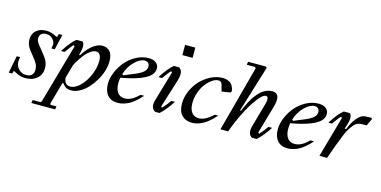

<svg xmlns="http://www.w3.org/2000/svg" viewBox="-91 -1099 3476 1753"><g transform="rotate(15 1646.5 -223.0)"><path d="M340.8 -314H308.6L314.5 -344.2Q319.8 -370.6 295.7 -399.9Q271.5 -429.2 229.5 -429.2Q199.2 -429.2 183.6 -413.6Q168 -397.9 168 -372.1Q168 -362.3 170.2 -354Q172.4 -345.7 179.4 -334.7Q186.5 -323.7 191.9 -316.7Q197.3 -309.6 211.2 -292.5Q225.1 -275.4 233.4 -265.1Q269.5 -219.7 278.8 -203.1Q299.8 -167 299.8 -122.1Q299.8 -64 258.3 -27.1Q216.8 9.8 146.5 9.8Q126 9.8 106.2 4.9Q86.4 0 75.9 -4.9Q65.4 -9.8 52.5 -17.1Q39.6 -24.4 39.1 -24.4H29.3L23.4 0H-9.8L22 -163.1H54.2L50.8 -144Q41.5 -92.3 71.3 -55.9Q101.1 -19.5 149.4 -19.5Q182.6 -19.5 200.7 -37.1Q218.8 -54.7 218.8 -85.9Q218.8 -119.1 205.8 -143.3Q192.9 -167.5 160.2 -207Q124.5 -250 114.3 -268.1Q93.8 -303.2 93.8 -344.7Q93.8 -395.5 129.6 -427Q165.5 -458.5 225.6 -458.5Q271.5 -458.5 323.2 -429.7H333L340.8 -458.5H374Z M508.8 -386.7 499 -396.5Q477.1 -376 434.1 -314H399.9Q462.9 -412.6 510.3 -448.7H566.9Q578.6 -439.5 582 -422.1Q585.4 -404.8 582 -381.6Q578.6 -358.4 568.8 -323.2L568.4 -321.8H578.1Q591.3 -344.7 609.1 -367.2Q627 -389.6 649.9 -410.9Q672.9 -432.1 700.7 -445.3Q728.5 -458.5 755.4 -458.5Q798.3 -458.5 825.2 -429.4Q852.1 -400.4 852.1 -335.4Q852.1 -292 836.9 -243.2Q821.8 -194.3 794.9 -150.1Q768.1 -106 734.6 -69.6Q701.2 -33.2 660.4 -11.7Q619.6 9.8 580.6 9.8Q562 9.8 547.4 5.4Q532.7 1 522.9 -7.3Q513.2 -15.6 508.5 -21Q503.9 -26.4 498 -34.7H488.3L429.7 176.3L436.5 185.5H491.2L486.3 214.8H261.2L266.1 185.5H338.9L349.1 177.2ZM539.1 -216.3 540.5 -222.2 503.4 -88.9Q509.8 -22 564 -22Q610.8 -22 657.7 -69.1Q704.6 -116.2 732.9 -184.8Q761.2 -253.4 761.2 -315.9Q761.2 -354.5 747.6 -373.8Q733.9 -393.1 712.4 -393.1Q689.5 -393.1 664.1 -376.5Q638.7 -359.9 619.4 -337.9Q600.1 -315.9 581.3 -288.1Q562.5 -260.3 553.5 -243.9Q544.4 -227.5 539.1 -216.3Z M1191.4 -458.5Q1237.3 -458.5 1262.2 -437.7Q1287.1 -417 1287.1 -384.8Q1287.1 -347.7 1258.1 -318.4Q1229 -289.1 1161.6 -263.4Q1094.2 -237.8 985.8 -218.3Q981.4 -192.4 981.4 -165Q981.4 -108.9 1005.1 -77.4Q1028.8 -45.9 1072.8 -45.9Q1082.5 -45.9 1092.3 -47.4Q1102.1 -48.8 1111.6 -52.2Q1121.1 -55.7 1128.4 -58.3Q1135.7 -61 1145 -67.1Q1154.3 -73.2 1159.4 -76.4Q1164.6 -79.6 1173.6 -87.2Q1182.6 -94.7 1185.3 -96.9Q1188 -99.1 1196.8 -106.9Q1205.6 -114.7 1206.1 -115.2H1239.3Q1225.6 -99.6 1214.8 -88.6Q1204.1 -77.6 1180.4 -57.1Q1156.7 -36.6 1135.3 -23.7Q1113.8 -10.7 1083 -0.5Q1052.2 9.8 1022.5 9.8Q956.5 9.8 923.6 -30Q890.6 -69.8 890.6 -135.7Q890.6 -189.9 915 -247.6Q939.5 -305.2 979.2 -351.8Q1019 -398.4 1075.7 -428.5Q1132.3 -458.5 1191.4 -458.5ZM1162.1 -427.7Q1118.7 -427.7 1068.4 -378.7Q1018.1 -329.6 995.1 -255.9L1004.9 -246.1L1104.5 -287.1Q1161.6 -310.5 1184.8 -332.8Q1208 -355 1208 -381.8Q1208 -402.8 1195.8 -415.3Q1183.6 -427.7 1162.1 -427.7Z M1480 -564.5V-661.1H1576.7V-564.5ZM1414.6 -62 1424.3 -52.2Q1457 -86.4 1491.2 -134.8H1525.4Q1501.5 -97.2 1470.5 -58.6Q1439.5 -20 1415 0H1374Q1324.2 -26.9 1347.2 -104.5L1429.7 -386.7L1419.9 -396.5Q1397.9 -376 1355 -314H1320.8Q1383.8 -412.6 1431.2 -448.7H1482.9Q1497.1 -437 1503.7 -422.6Q1510.3 -408.2 1509 -383.5Q1507.8 -358.9 1496.6 -323.2Z M1890.6 -458.5Q1917 -458.5 1937.5 -450.9Q1958 -443.4 1968.8 -433.8Q1979.5 -424.3 1987.1 -409.7Q1994.6 -395 1996.8 -386.5Q1999 -377.9 2001 -366.2Q2001.5 -364.3 2001.5 -363.3L1994.1 -348.6L1911.1 -335.9L1896 -394.5Q1891.6 -412.1 1883.1 -419.4Q1874.5 -426.8 1857.4 -426.8Q1831.5 -426.8 1801 -406Q1770.5 -385.3 1743.9 -351.3Q1717.3 -317.4 1699.5 -267.8Q1681.6 -218.3 1681.6 -166Q1681.6 -106 1706.5 -75.9Q1731.4 -45.9 1773.4 -45.9Q1833.5 -45.9 1906.2 -115.2H1939.5Q1897.5 -68.8 1866.2 -44.9Q1794.4 9.8 1720.7 9.8Q1662.6 9.8 1626.7 -27.1Q1590.8 -64 1590.8 -136.7Q1590.8 -197.8 1616.9 -257.3Q1643.1 -316.9 1684.8 -360.6Q1726.6 -404.3 1781.2 -431.4Q1835.9 -458.5 1890.6 -458.5Z M1991.2 0 2157.7 -622.1 2147.9 -631.8H2070.8L2075.7 -661.1H2244.1L2253.9 -651.4L2119.1 -212.9H2128.9Q2138.7 -236.3 2146.2 -253.2Q2153.8 -270 2168 -297.9Q2182.1 -325.7 2195.3 -345.5Q2208.5 -365.2 2227.5 -387.9Q2246.6 -410.6 2265.6 -425Q2284.7 -439.5 2309.1 -449Q2333.5 -458.5 2359.4 -458.5Q2447.3 -458.5 2407.7 -323.2L2332.5 -62L2342.3 -52.2Q2375 -86.4 2409.2 -134.8H2443.4Q2419.4 -97.2 2388.4 -58.6Q2357.4 -20 2333 0H2289.6Q2241.7 -25.9 2264.2 -104.5L2324.2 -317.9Q2335.9 -353.5 2334.7 -377.9Q2333.5 -402.3 2314.5 -402.3Q2283.2 -402.3 2234.4 -336.4Q2185.5 -270.5 2140.6 -179.9Q2095.7 -89.4 2063.5 0Z M2797.4 -458.5Q2843.3 -458.5 2868.2 -437.7Q2893.1 -417 2893.1 -384.8Q2893.1 -347.7 2864 -318.4Q2835 -289.1 2767.6 -263.4Q2700.2 -237.8 2591.8 -218.3Q2587.4 -192.4 2587.4 -165Q2587.4 -108.9 2611.1 -77.4Q2634.8 -45.9 2678.7 -45.9Q2688.5 -45.9 2698.2 -47.4Q2708 -48.8 2717.5 -52.2Q2727.1 -55.7 2734.4 -58.3Q2741.7 -61 2751 -67.1Q2760.3 -73.2 2765.4 -76.4Q2770.5 -79.6 2779.5 -87.2Q2788.6 -94.7 2791.3 -96.9Q2793.9 -99.1 2802.7 -106.9Q2811.5 -114.7 2812 -115.2H2845.2Q2831.5 -99.6 2820.8 -88.6Q2810.1 -77.6 2786.4 -57.1Q2762.7 -36.6 2741.2 -23.7Q2719.7 -10.7 2689 -0.5Q2658.2 9.8 2628.4 9.8Q2562.5 9.8 2529.5 -30Q2496.6 -69.8 2496.6 -135.7Q2496.6 -189.9 2521 -247.6Q2545.4 -305.2 2585.2 -351.8Q2625 -398.4 2681.6 -428.5Q2738.3 -458.5 2797.4 -458.5ZM2768.1 -427.7Q2724.6 -427.7 2674.3 -378.7Q2624 -329.6 2601.1 -255.9L2610.8 -246.1L2710.4 -287.1Q2767.6 -310.5 2790.8 -332.8Q2814 -355 2814 -381.8Q2814 -402.8 2801.8 -415.3Q2789.6 -427.7 2768.1 -427.7Z M3303.2 -448.7 3271.5 -379.9H3231.4Q3207 -379.9 3188 -372.8Q3168.9 -365.7 3149.9 -342.8Q3130.9 -319.8 3116.9 -297.6Q3103 -275.4 3081.5 -222.7Q3060.1 -169.9 3044.7 -127.7Q3029.3 -85.4 2999 0H2926.8L3035.6 -386.7L3025.9 -396.5Q3003.9 -376 2960.9 -314H2926.8Q2989.7 -412.6 3037.1 -448.7H3093.8Q3127.4 -422.4 3092.3 -321.8L3084.5 -299.3H3099.1Q3124 -364.3 3160.6 -409.2Q3197.3 -454.1 3236.3 -456.1L3295.9 -458.5Z"/></g></svg>

Font: Happy Times at the IKOB Italic
Style: Regular
Weight: 400
Designer: Lucas Le Bihan
Foundry: Lucas Le Bihan
Version: Version 1.000;PS 1.0;hotconv 1.0.88;makeotf.lib2.5.647800